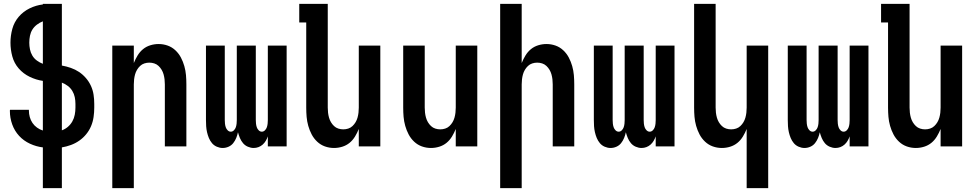

<svg xmlns="http://www.w3.org/2000/svg" viewBox="-20 -755 5040 990"><path d="M201 215V5Q167 1 134.5 -14Q102 -29 78.5 -54.5Q55 -80 43 -113.5Q31 -147 31 -182Q31 -184 31 -186Q31 -188 32 -189H129V-185Q129 -168 133.5 -151.5Q138 -135 147.5 -121Q157 -107 171 -97Q185 -87 201 -82V-338Q166 -343 133 -359Q100 -375 76.5 -402Q53 -429 43.5 -464Q34 -499 34 -535Q34 -571 43.5 -606Q53 -641 76.5 -668.5Q100 -696 133 -712Q166 -728 201 -732V-735H299V-417Q322 -413 345 -405Q368 -397 387.5 -384Q407 -371 423 -352.5Q439 -334 449 -312Q459 -290 462.5 -266.5Q466 -243 466 -219V-200Q466 -176 462.5 -151.5Q459 -127 449.5 -104.5Q440 -82 424.5 -63Q409 -44 389 -30Q369 -16 346 -7.5Q323 1 299 5V215ZM201 -426V-645Q185 -639 170.5 -628Q156 -617 147 -602.5Q138 -588 134.5 -570.5Q131 -553 131 -535Q131 -518 134.5 -500.5Q138 -483 147 -468Q156 -453 170.5 -442.5Q185 -432 201 -426ZM299 -83Q316 -89 330 -101Q344 -113 353 -129Q362 -145 365.5 -163.5Q369 -182 369 -200V-219Q369 -237 365.5 -254Q362 -271 353 -286Q344 -301 329.5 -312Q315 -323 299 -329Z M559 215V-520H670V-430Q678 -450 689.5 -469Q701 -488 717.5 -501.5Q734 -515 755 -521.5Q776 -528 798 -528Q822 -528 844.5 -520Q867 -512 884.5 -495.5Q902 -479 913 -458Q924 -437 930.5 -414Q937 -391 939 -367.5Q941 -344 941 -320V0H830V-320Q830 -333 828.5 -346Q827 -359 823.5 -371.5Q820 -384 813.5 -395Q807 -406 797.5 -415Q788 -424 775.5 -428Q763 -432 750 -432Q737 -432 724.5 -428Q712 -424 702.5 -415Q693 -406 686.5 -395Q680 -384 676.5 -371.5Q673 -359 671.5 -346Q670 -333 670 -320V215Z M1128 8Q1113 8 1098 1.5Q1083 -5 1073 -17Q1063 -29 1057 -43.5Q1051 -58 1047.5 -73.5Q1044 -89 1043 -104.5Q1042 -120 1042 -136V-520H1139V-136Q1139 -127 1140 -117.5Q1141 -108 1144 -99Q1147 -90 1154 -83Q1161 -76 1170 -76Q1179 -76 1186 -83Q1193 -90 1196 -99Q1199 -108 1200 -117.5Q1201 -127 1201 -136V-520H1299V-136Q1299 -127 1300 -117.5Q1301 -108 1304 -99Q1307 -90 1314 -83Q1321 -76 1330 -76Q1339 -76 1346 -83Q1353 -90 1356 -99Q1359 -108 1360 -117.5Q1361 -127 1361 -136V-520H1458V0H1361V-52Q1357 -40 1350.5 -29Q1344 -18 1334.5 -9.5Q1325 -1 1313 3.5Q1301 8 1288 8Q1273 8 1258 1.5Q1243 -5 1233 -17Q1223 -29 1217 -43.5Q1211 -58 1207 -73Q1204 -58 1198 -43.5Q1192 -29 1182.5 -17Q1173 -5 1158.5 1.5Q1144 8 1128 8Z M1702 8Q1678 8 1655.5 0Q1633 -8 1615.5 -24.5Q1598 -41 1587 -62Q1576 -83 1569.5 -106Q1563 -129 1561 -152.5Q1559 -176 1559 -200V-639H1523V-735H1670V-200Q1670 -187 1671.5 -174Q1673 -161 1676.5 -148.5Q1680 -136 1686.5 -125Q1693 -114 1702.5 -105Q1712 -96 1724.5 -92Q1737 -88 1750 -88Q1763 -88 1775.5 -92Q1788 -96 1797.5 -105Q1807 -114 1813.5 -125Q1820 -136 1823.5 -148.5Q1827 -161 1828.5 -174Q1830 -187 1830 -200V-520H1941V0H1830V-90Q1822 -70 1810.5 -51Q1799 -32 1782.5 -18.5Q1766 -5 1745 1.5Q1724 8 1702 8Z M2202 8Q2178 8 2155.5 0Q2133 -8 2115.5 -24.5Q2098 -41 2087 -62Q2076 -83 2069.5 -106Q2063 -129 2061 -152.5Q2059 -176 2059 -200V-520H2170V-200Q2170 -187 2171.5 -174Q2173 -161 2176.5 -148.5Q2180 -136 2186.5 -125Q2193 -114 2202.5 -105Q2212 -96 2224.5 -92Q2237 -88 2250 -88Q2263 -88 2275.5 -92Q2288 -96 2297.5 -105Q2307 -114 2313.5 -125Q2320 -136 2323.5 -148.5Q2327 -161 2328.5 -174Q2330 -187 2330 -200V-520H2441V0H2330V-90Q2322 -70 2310.5 -51Q2299 -32 2282.5 -18.5Q2266 -5 2245 1.5Q2224 8 2202 8Z M2559 215V-735H2670V-430Q2678 -450 2689.5 -469Q2701 -488 2717.5 -501.5Q2734 -515 2755 -521.5Q2776 -528 2798 -528Q2822 -528 2844.5 -520Q2867 -512 2884.5 -495.5Q2902 -479 2913 -458Q2924 -437 2930.5 -414Q2937 -391 2939 -367.5Q2941 -344 2941 -320V0H2830V-320Q2830 -333 2828.5 -346Q2827 -359 2823.5 -371.5Q2820 -384 2813.5 -395Q2807 -406 2797.5 -415Q2788 -424 2775.5 -428Q2763 -432 2750 -432Q2737 -432 2724.5 -428Q2712 -424 2702.5 -415Q2693 -406 2686.5 -395Q2680 -384 2676.5 -371.5Q2673 -359 2671.5 -346Q2670 -333 2670 -320V215Z M3128 8Q3113 8 3098 1.5Q3083 -5 3073 -17Q3063 -29 3057 -43.5Q3051 -58 3047.5 -73.5Q3044 -89 3043 -104.5Q3042 -120 3042 -136V-520H3139V-136Q3139 -127 3140 -117.5Q3141 -108 3144 -99Q3147 -90 3154 -83Q3161 -76 3170 -76Q3179 -76 3186 -83Q3193 -90 3196 -99Q3199 -108 3200 -117.5Q3201 -127 3201 -136V-520H3299V-136Q3299 -127 3300 -117.5Q3301 -108 3304 -99Q3307 -90 3314 -83Q3321 -76 3330 -76Q3339 -76 3346 -83Q3353 -90 3356 -99Q3359 -108 3360 -117.5Q3361 -127 3361 -136V-520H3458V0H3361V-52Q3357 -40 3350.5 -29Q3344 -18 3334.5 -9.5Q3325 -1 3313 3.5Q3301 8 3288 8Q3273 8 3258 1.5Q3243 -5 3233 -17Q3223 -29 3217 -43.5Q3211 -58 3207 -73Q3204 -58 3198 -43.5Q3192 -29 3182.5 -17Q3173 -5 3158.5 1.5Q3144 8 3128 8Z M3830 215V-90Q3822 -70 3810.5 -51Q3799 -32 3782.5 -18.5Q3766 -5 3745 1.5Q3724 8 3702 8Q3678 8 3655.5 0Q3633 -8 3615.5 -24.5Q3598 -41 3587 -62Q3576 -83 3569.5 -106Q3563 -129 3561 -152.5Q3559 -176 3559 -200V-735H3670V-200Q3670 -187 3671.5 -174Q3673 -161 3676.5 -148.5Q3680 -136 3686.5 -125Q3693 -114 3702.5 -105Q3712 -96 3724.5 -92Q3737 -88 3750 -88Q3763 -88 3775.5 -92Q3788 -96 3797.5 -105Q3807 -114 3813.5 -125Q3820 -136 3823.5 -148.5Q3827 -161 3828.5 -174Q3830 -187 3830 -200V-520H3941V215Z M4128 8Q4113 8 4098 1.5Q4083 -5 4073 -17Q4063 -29 4057 -43.5Q4051 -58 4047.5 -73.5Q4044 -89 4043 -104.5Q4042 -120 4042 -136V-520H4139V-136Q4139 -127 4140 -117.5Q4141 -108 4144 -99Q4147 -90 4154 -83Q4161 -76 4170 -76Q4179 -76 4186 -83Q4193 -90 4196 -99Q4199 -108 4200 -117.5Q4201 -127 4201 -136V-520H4299V-136Q4299 -127 4300 -117.5Q4301 -108 4304 -99Q4307 -90 4314 -83Q4321 -76 4330 -76Q4339 -76 4346 -83Q4353 -90 4356 -99Q4359 -108 4360 -117.5Q4361 -127 4361 -136V-520H4458V0H4361V-52Q4357 -40 4350.5 -29Q4344 -18 4334.5 -9.5Q4325 -1 4313 3.5Q4301 8 4288 8Q4273 8 4258 1.5Q4243 -5 4233 -17Q4223 -29 4217 -43.5Q4211 -58 4207 -73Q4204 -58 4198 -43.5Q4192 -29 4182.5 -17Q4173 -5 4158.5 1.5Q4144 8 4128 8Z M4702 8Q4678 8 4655.5 0Q4633 -8 4615.5 -24.5Q4598 -41 4587 -62Q4576 -83 4569.5 -106Q4563 -129 4561 -152.5Q4559 -176 4559 -200V-639H4523V-735H4670V-200Q4670 -187 4671.5 -174Q4673 -161 4676.5 -148.5Q4680 -136 4686.5 -125Q4693 -114 4702.5 -105Q4712 -96 4724.5 -92Q4737 -88 4750 -88Q4763 -88 4775.5 -92Q4788 -96 4797.5 -105Q4807 -114 4813.5 -125Q4820 -136 4823.5 -148.5Q4827 -161 4828.5 -174Q4830 -187 4830 -200V-520H4941V0H4830V-90Q4822 -70 4810.5 -51Q4799 -32 4782.5 -18.5Q4766 -5 4745 1.5Q4724 8 4702 8Z"/></svg>

Font: Iosevka
Style: Bold
Weight: 700
Monospace: yes
Designer: Belleve Invis
Foundry: Belleve Invis
Version: Version 32.5.0; ttfautohint (v1.8.4)